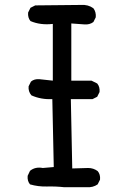

<svg xmlns="http://www.w3.org/2000/svg" viewBox="-20 -782 540 790"><path d="M244.1 -11.7Q209 -15.6 172.9 -14.6Q136.7 -13.7 103.5 -23.4Q91.8 -37.1 93.8 -58.6L103.5 -79.1Q125 -96.7 156.2 -90.8L201.2 -94.7L195.3 -374Q148.4 -372.1 109.4 -389.6Q95.7 -405.3 97.7 -426.8L107.4 -446.3Q121.1 -458 142.6 -456.1L197.3 -450.2V-683.6Q146.5 -677.7 105.5 -695.3Q93.8 -709 95.7 -730.5L105.5 -750L125 -759.8L313.5 -761.7Q342.8 -763.7 364.3 -748Q376 -732.4 374 -710.9L364.3 -691.4Q348.6 -679.7 327.1 -681.6L273.4 -685.5V-450.2H356.4L379.9 -438.5Q391.6 -424.8 389.6 -403.3L379.9 -383.8L360.4 -374H271.5L277.3 -88.9L342.8 -90.8Q364.3 -90.8 381.8 -78.1Q393.6 -64.5 391.6 -43L381.8 -23.4Q362.3 -9.8 336.9 -11.7Z"/></svg>

Font: NaikaiFont
Style: Regular-Lite
Weight: 400
Version: Version 1.67